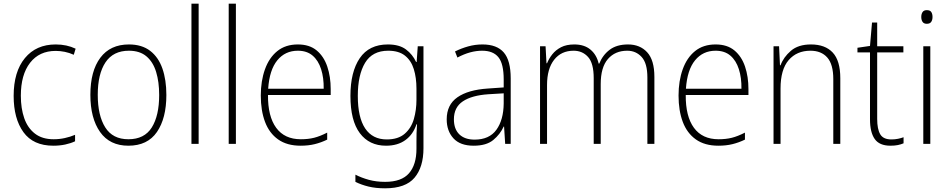

<svg xmlns="http://www.w3.org/2000/svg" viewBox="-20 -846 5147 1041"><path d="M269 -56Q160 -56 107 -129.5Q54 -203 54 -326Q54 -457 115 -531Q176 -605 282 -605Q342 -605 390 -582L380 -549Q356 -560 331 -565Q306 -570 282 -570Q193 -570 143 -505.5Q93 -441 93 -327Q93 -258 111.5 -205Q130 -152 169.5 -121.5Q209 -91 271 -91Q302 -91 331.5 -97.5Q361 -104 387 -115V-80Q364 -69 334 -62.5Q304 -56 269 -56Z M882 -331Q882 -205 831 -130.5Q780 -56 676 -56Q575 -56 522.5 -130.5Q470 -205 470 -332Q470 -461 524 -533Q578 -605 679 -605Q749 -605 794 -570.5Q839 -536 860.5 -474.5Q882 -413 882 -331ZM510 -332Q510 -220 550.5 -155.5Q591 -91 676 -91Q763 -91 803 -155Q843 -219 843 -331Q843 -402 826.5 -456Q810 -510 774 -540.5Q738 -571 679 -571Q594 -571 552 -508Q510 -445 510 -332Z M1057 -66H1018V-826H1057Z M1259 -66H1220V-826H1259Z M1595 -605Q1658 -605 1697 -572.5Q1736 -540 1754.5 -485Q1773 -430 1773 -363V-331H1433Q1432 -215 1477.5 -153Q1523 -91 1611 -91Q1651 -91 1683 -99Q1715 -107 1754 -127V-89Q1721 -73 1686.5 -64.5Q1652 -56 1610 -56Q1536 -56 1488 -90Q1440 -124 1417 -185Q1394 -246 1394 -328Q1394 -407 1416.5 -470Q1439 -533 1483.5 -569Q1528 -605 1595 -605ZM1595 -571Q1526 -571 1483.5 -519Q1441 -467 1434 -365H1735Q1736 -424 1721 -471Q1706 -518 1675 -544.5Q1644 -571 1595 -571Z M2083 -605Q2145 -605 2181 -578Q2217 -551 2236 -510H2239L2245 -595H2276V-42Q2276 60 2227.5 117.5Q2179 175 2068 175Q2017 175 1978 165.5Q1939 156 1907 140V101Q1940 118 1980 129Q2020 140 2068 140Q2157 140 2197.5 93.5Q2238 47 2238 -39V-78Q2238 -102 2238.5 -124Q2239 -146 2241 -172H2238Q2220 -117 2178 -86.5Q2136 -56 2073 -56Q1982 -56 1931 -124Q1880 -192 1880 -326Q1880 -456 1930.5 -530.5Q1981 -605 2083 -605ZM2085 -571Q1999 -571 1959.5 -505.5Q1920 -440 1920 -326Q1920 -209 1960 -149.5Q2000 -90 2077 -90Q2139 -90 2174.5 -121Q2210 -152 2224 -201Q2238 -250 2238 -305V-365Q2238 -425 2223.5 -471.5Q2209 -518 2175.5 -544.5Q2142 -571 2085 -571Z M2596 -605Q2674 -605 2711.5 -561.5Q2749 -518 2749 -421V-66H2719L2713 -160H2711Q2692 -118 2654.5 -87Q2617 -56 2548 -56Q2475 -56 2438.5 -96Q2402 -136 2402 -199Q2402 -278 2460 -318.5Q2518 -359 2625 -366L2711 -372V-415Q2711 -500 2682.5 -535.5Q2654 -571 2594 -571Q2562 -571 2529 -562Q2496 -553 2460 -534L2447 -567Q2481 -584 2518.5 -594.5Q2556 -605 2596 -605ZM2628 -335Q2538 -329 2489.5 -296.5Q2441 -264 2441 -199Q2441 -146 2470.5 -117.5Q2500 -89 2553 -89Q2633 -89 2671.5 -142.5Q2710 -196 2711 -285V-340Z M3385 -605Q3450 -605 3489 -562.5Q3528 -520 3528 -429V-66H3490V-426Q3490 -503 3459 -537Q3428 -571 3381 -571Q3315 -571 3276 -526Q3237 -481 3237 -390V-66H3199V-422Q3199 -503 3168.5 -537Q3138 -571 3090 -571Q3023 -571 2984.5 -522Q2946 -473 2946 -385V-66H2908V-595H2938L2943 -503H2946Q2956 -528 2974.5 -551.5Q2993 -575 3022 -590Q3051 -605 3094 -605Q3148 -605 3181.5 -577Q3215 -549 3226 -501H3229Q3248 -548 3286 -576.5Q3324 -605 3385 -605Z M3860 -605Q3923 -605 3962 -572.5Q4001 -540 4019.5 -485Q4038 -430 4038 -363V-331H3698Q3697 -215 3742.5 -153Q3788 -91 3876 -91Q3916 -91 3948 -99Q3980 -107 4019 -127V-89Q3986 -73 3951.5 -64.5Q3917 -56 3875 -56Q3801 -56 3753 -90Q3705 -124 3682 -185Q3659 -246 3659 -328Q3659 -407 3681.5 -470Q3704 -533 3748.5 -569Q3793 -605 3860 -605ZM3860 -571Q3791 -571 3748.5 -519Q3706 -467 3699 -365H4000Q4001 -424 3986 -471Q3971 -518 3940 -544.5Q3909 -571 3860 -571Z M4377 -605Q4454 -605 4495 -561Q4536 -517 4536 -422V-66H4498V-417Q4498 -497 4465.5 -534Q4433 -571 4374 -571Q4300 -571 4256 -520Q4212 -469 4212 -366V-66H4174V-595H4204L4209 -492H4212Q4228 -536 4268 -570.5Q4308 -605 4377 -605Z M4813 -90Q4832 -90 4849 -93.5Q4866 -97 4879 -102V-69Q4865 -63 4848 -59.5Q4831 -56 4808 -56Q4748 -56 4722.5 -92.5Q4697 -129 4697 -199V-562H4629V-587L4697 -597L4708 -724H4736V-595H4878V-562H4736V-201Q4736 -146 4752.5 -118Q4769 -90 4813 -90Z M5005 -791Q5023 -791 5029.5 -780.5Q5036 -770 5036 -754Q5036 -738 5029 -727.5Q5022 -717 5005 -717Q4989 -717 4982 -727.5Q4975 -738 4975 -754Q4975 -770 4982 -780.5Q4989 -791 5005 -791ZM5024 -595V-66H4986V-595Z"/></svg>

Font: Noto Sans Malayalam UI SemiCondensed ExtraLight
Style: Regular
Weight: 200
Width: 4
Designer: Jelle Bosma - Monotype Design Team
Foundry: Monotype Imaging Inc.
Version: Version 2.104; ttfautohint (v1.8.4.7-5d5b)